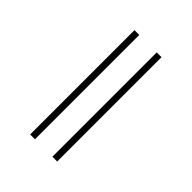

<svg xmlns="http://www.w3.org/2000/svg" viewBox="-215 -874 989 989"><g transform="rotate(45 279.0 -380.0)"><path d="M342 0H377V-760H342ZM180 0H215V-760H180Z"/></g></svg>

Font: Noto Serif Display ExtraLight
Style: Regular
Weight: 200
Designer: Monotype Design Team
Foundry: Monotype Imaging Inc.
Version: Version 2.009